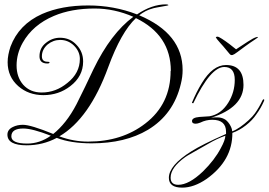

<svg xmlns="http://www.w3.org/2000/svg" viewBox="-20 -634 1231 880"><path d="M102 32Q14 32 14 -17Q14 -40 39 -52Q59 -62 85 -62Q121 -62 224 -20Q253 -43 280 -77Q307 -111 331 -157Q351 -196 370 -236Q389 -276 408 -316Q488 -481 591 -557Q504 -595 414 -595Q307 -595 227 -561Q130 -520 84 -438Q56 -388 56 -334Q56 -281 86 -246Q118 -210 171 -210Q236 -210 289 -254Q346 -299 346 -364Q346 -398 319 -425Q292 -451 256 -451Q224 -451 198 -430Q172 -407 172 -376Q172 -351 198 -351Q207 -351 207 -348Q207 -343 197 -343Q161 -343 161 -376Q161 -414 190 -437Q219 -461 255 -461Q301 -461 331 -428Q361 -397 361 -352Q361 -284 302 -239Q249 -198 179 -198Q111 -198 64 -239Q15 -282 15 -349Q15 -366 18.5 -384Q22 -402 28 -420Q66 -522 173 -570Q262 -609 384 -609Q502 -609 608 -568Q676 -614 741 -614Q751 -614 752 -610Q752 -610 745 -608Q717 -603 700.5 -600Q684 -597 679 -595Q663 -591 647.5 -583Q632 -575 618 -564Q817 -480 817 -313Q817 -297 815 -281.5Q813 -266 809 -250Q776 -110 658 -39Q554 23 400 23Q305 23 240 -2Q176 32 102 32ZM384 15Q539 15 646 -68Q762 -157 762 -309H763Q763 -473 603 -551Q535 -487 476 -326Q390 -90 252 -9Q317 15 384 15ZM977 -466Q982 -466 997.5 -456Q1013 -446 1031 -432.5Q1049 -419 1062 -408Q1088 -425 1115.5 -443Q1143 -461 1156 -464Q1163 -466 1162 -463Q1162 -462 1151 -454.5Q1140 -447 1126.5 -438Q1113 -429 1104 -422Q1082 -406 1067.5 -395Q1053 -384 1046 -382Q1042 -381 1038 -382Q1034 -384 1025.5 -395Q1017 -406 1003 -422Q998 -428 989.5 -437Q981 -446 975 -454Q969 -462 969 -463Q971 -466 977 -466ZM815 226Q754 226 754 181Q754 124 858 59Q880 45 919.5 25Q959 5 1016 -20V-30Q1016 -85 953 -85Q924 -85 898 -72Q885 -67 877 -67Q860 -67 860 -79Q860 -95 894 -98L940 -101Q993 -110 1026 -163Q1056 -211 1056 -268Q1056 -327 1008 -327Q945 -327 866 -161H864L860 -162V-164Q870 -188 881 -210Q892 -232 905 -253Q955 -336 1016 -336Q1096 -336 1096 -245Q1096 -142 947 -94Q958 -96 965 -96Q972 -96 976 -96Q993 -96 1007 -89Q1020 -83 1032 -65Q1044 -46 1044 -32Q1061 -38 1081 -52Q1101 -66 1119.5 -83Q1138 -100 1148 -114Q1168 -142 1183 -174Q1186 -179 1188 -179Q1193 -179 1190 -171Q1183 -155 1174.5 -140Q1166 -125 1155 -110Q1137 -83 1107 -59.5Q1077 -36 1045 -25Q1046 101 927 186Q869 226 815 226ZM105 24Q162 24 213 -12Q128 -45 87 -45Q32 -45 32 -9Q32 24 105 24ZM797 213Q846 213 910 152Q964 99 992 45Q1012 9 1013 -12Q993 -5 974 4Q955 13 938 23Q889 51 861.5 66.5Q834 82 829 86Q762 134 762 180Q762 213 797 213Z"/></svg>

Font: Imperial Script
Style: Regular
Weight: 400
Designer: Robert E. Leuschke
Foundry: Robert E. Leuschke
Version: Version 1.010; ttfautohint (v1.8.3)